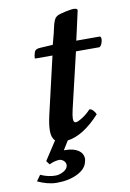

<svg xmlns="http://www.w3.org/2000/svg" viewBox="-86 -626 588 869"><g transform="rotate(-10 208.0 -192.0)"><path d="M123 -118.2 184.1 -381.8H108.9Q103 -381.8 103 -383.8Q103 -393.6 107.9 -409.2Q111.8 -425.3 136.2 -425.8L193.8 -429.2L207 -479Q209 -485.8 211.9 -500.5Q214.8 -515.1 217 -522Q219.2 -528.8 223.1 -538.3Q227.1 -547.9 234.1 -553Q241.2 -558.1 251 -561Q266.1 -564.9 277.1 -567.4Q288.1 -569.8 302 -572Q315.9 -574.2 324 -572Q332 -569.8 332 -564Q332 -563 312 -474.1L301.8 -429.2H411.1Q418.9 -423.3 414.1 -404.8Q409.2 -386.2 399.9 -381.8H292L231.9 -127Q225.1 -98.1 225.1 -84Q225.1 -65.9 235.8 -65.9Q244.6 -65.9 266.4 -79.3Q288.1 -92.8 306.2 -112.8Q314.9 -112.8 323.5 -103.5Q332 -94.2 335 -85Q257.8 -0.5 185.5 8.8L160.2 49.8H168Q204.1 49.8 226.1 64.5Q248 79.1 248 104Q248 108.9 246.1 115.2Q240.2 148.4 200.2 168.7Q160.2 189 104 189Q63 189 16.1 167L35.2 140.1Q70.3 156.2 105 155.8Q121.1 155.8 139.6 146Q158.2 136.2 161.1 120.1V116.2Q161.1 105 151.6 96.9Q142.1 88.9 132.8 88.9Q111.8 88.9 85.9 101.1L73.2 84L128.9 -1.5Q113.3 -16.1 113.3 -46.9Q113.3 -76.2 123 -118.2Z"/></g></svg>

Font: Linux Libertine O
Style: Semibold Italic
Weight: 600
Italic angle: -11.5°
Designer: Philipp H. Poll
Foundry: Philipp H. Poll
Version: Version 5.1.2